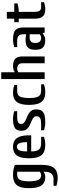

<svg xmlns="http://www.w3.org/2000/svg" viewBox="1053 -1793 950 3096"><g transform="rotate(-90 1528.0 -245.0)"><path d="M207 210Q172 210 137.5 203.5Q103 197 80 190V143H187Q247 143 277 108.5Q307 74 307 -15Q289 -4 266.5 3Q244 10 217 10Q163 10 123.5 -15Q84 -40 63 -96.5Q42 -153 42 -250Q42 -347 64.5 -403.5Q87 -460 134 -485Q181 -510 253 -510Q304 -510 342 -502.5Q380 -495 417 -480V-40Q417 52 394 106.5Q371 161 325 185.5Q279 210 207 210ZM247 -57Q266 -57 282 -63.5Q298 -70 307 -77V-443H253Q223 -443 200 -427Q177 -411 164.5 -369Q152 -327 152 -250Q152 -173 164 -131.5Q176 -90 197.5 -73.5Q219 -57 247 -57Z M744 10Q667 10 618.5 -15Q570 -40 547 -96.5Q524 -153 524 -250Q524 -347 545.5 -403.5Q567 -460 608.5 -485Q650 -510 709 -510Q768 -510 809 -485Q850 -460 872 -403.5Q894 -347 894 -250V-217H634Q634 -127 665 -92Q696 -57 764 -57H870V-10Q848 -3 813.5 3.5Q779 10 744 10ZM634 -283H784Q784 -349 774 -385Q764 -421 747 -434.5Q730 -448 709 -448Q688 -448 671 -434.5Q654 -421 644 -385Q634 -349 634 -283Z M1102 10Q1067 10 1032.5 3.5Q998 -3 975 -10V-57H1082Q1142 -57 1172 -73.5Q1202 -90 1202 -130Q1202 -157 1185 -174Q1168 -191 1141.5 -203.5Q1115 -216 1084.5 -228Q1054 -240 1027.5 -257.5Q1001 -275 984 -302.5Q967 -330 967 -373Q967 -454 1015.5 -482Q1064 -510 1157 -510Q1192 -510 1226.5 -504Q1261 -498 1283 -490V-443H1177Q1132 -443 1104.5 -428Q1077 -413 1077 -380Q1077 -353 1094 -336Q1111 -319 1137.5 -306.5Q1164 -294 1194.5 -282Q1225 -270 1251.5 -252.5Q1278 -235 1295 -207.5Q1312 -180 1312 -137Q1312 -78 1289 -46.5Q1266 -15 1220 -2.5Q1174 10 1102 10Z M1590 10Q1521 10 1475.5 -15Q1430 -40 1407.5 -96.5Q1385 -153 1385 -250Q1385 -347 1407 -403.5Q1429 -460 1472.5 -485Q1516 -510 1580 -510Q1615 -510 1649.5 -504Q1684 -498 1706 -490V-443H1600Q1567 -443 1543.5 -427Q1520 -411 1507.5 -369Q1495 -327 1495 -250Q1495 -173 1508 -131.5Q1521 -90 1546.5 -73.5Q1572 -57 1610 -57H1716V-10Q1694 -3 1659.5 3.5Q1625 10 1590 10Z M1801 0V-700H1911V-482Q1931 -495 1957 -502.5Q1983 -510 2014 -510Q2057 -510 2091.5 -497Q2126 -484 2146 -450.5Q2166 -417 2166 -353V0H2056V-353Q2056 -406 2030.5 -424.5Q2005 -443 1971 -443Q1952 -443 1936 -437Q1920 -431 1911 -423V0Z M2426 10Q2383 10 2348 -3Q2313 -16 2293 -50.5Q2273 -85 2273 -150Q2273 -214 2293.5 -248.5Q2314 -283 2350 -295.5Q2386 -308 2433 -308Q2456 -308 2479.5 -305Q2503 -302 2523 -298V-340Q2523 -403 2494.5 -423Q2466 -443 2416 -443H2316V-490Q2339 -498 2372.5 -504Q2406 -510 2436 -510Q2501 -510 2545 -496.5Q2589 -483 2611 -446.5Q2633 -410 2633 -340V0H2551L2539 -30H2534Q2517 -14 2490 -2Q2463 10 2426 10ZM2463 -57Q2482 -57 2498 -63.5Q2514 -70 2523 -77V-242H2463Q2443 -242 2424.5 -234Q2406 -226 2394.5 -206Q2383 -186 2383 -150Q2383 -113 2394.5 -93Q2406 -73 2424.5 -65Q2443 -57 2463 -57Z M2925 10Q2883 10 2849 -3.5Q2815 -17 2795 -53.5Q2775 -90 2775 -160V-418H2718V-490H2775V-610H2885V-490H3021V-438Q2999 -431 2964.5 -424.5Q2930 -418 2895 -418H2885V-160Q2885 -118 2895 -96Q2905 -74 2920.5 -65.5Q2936 -57 2951 -57H3041V-10Q3029 -5 3008.5 -0.5Q2988 4 2965.5 7Q2943 10 2925 10Z"/></g></svg>

Font: Cuprum SemiBold
Style: Regular
Weight: 600
Designer: Jovanny Lemonad
Foundry: Jovanny Lemonad
Version: Version 3.000